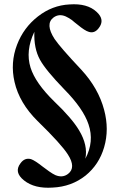

<svg xmlns="http://www.w3.org/2000/svg" viewBox="-20 -734 566 911"><path d="M438 -678Q480 -640 448 -600Q428 -574 401 -583Q383 -588 348 -617L334 -628L321 -639Q305 -650 292 -656Q260 -670 234 -651Q193 -620 239 -549Q267 -508 366 -403Q447 -315 474 -213Q499 -120 474 -35Q450 47 386 99Q319 152 230 156Q144 162 94 122Q45 83 77 41Q97 13 127 21Q145 27 183 57L198 68L213 79Q230 91 243 97Q277 111 303 91Q342 61 302 -1Q271 -50 158 -160Q72 -245 49 -345Q28 -436 61 -522Q92 -603 160 -656Q228 -709 310 -713Q394 -719 438 -678ZM125 -413Q148 -340 237 -253Q321 -173 355 -116Q398 -45 385 19Q428 -62 400 -144Q375 -219 285 -310Q197 -401 170 -450Q140 -504 143 -583Q100 -493 125 -413Z"/></svg>

Font: Cinzel Bold(RUS BY LYAJKA)
Style: Regular
Weight: 700
Designer: Natanael Gama
Version: Version 1.001;PS 001.001;hotconv 1.0.56;makeotf.lib2.0.21325